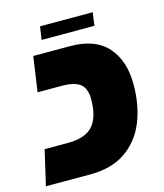

<svg xmlns="http://www.w3.org/2000/svg" viewBox="-125 -769 724 849"><g transform="rotate(-15 237.0 -345.0)"><path d="M17 -160H124Q204 -160 238.5 -199.5Q273 -239 273 -320Q273 -370 247 -390.5Q221 -411 161 -411H52L75 -571H243Q359 -571 415 -507Q471 -443 471 -336Q471 -240 440.5 -164.5Q410 -89 346 -44.5Q282 0 184 0H-20ZM138 -690H379L371 -630H129Z"/></g></svg>

Font: FiraGO Heavy
Style: Italic
Weight: 900
Italic angle: -8°
Designer: bBox Type GmbH
Foundry: bBox Type GmbH
Version: Version 1.001